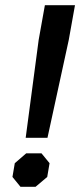

<svg xmlns="http://www.w3.org/2000/svg" viewBox="-20 -720 309 740"><path d="M129 -566 153 -700H269L245 -566L163 -189H79ZM28 -38 37 -91 81 -129H140L171 -91L162 -38L117 0H59Z"/></svg>

Font: Chakra Petch SemiBold
Style: Italic
Weight: 600
Italic angle: -10°
Designer: Katatrad Aksorn Co.,Ltd.
Foundry: Cadson Demak Co.,Ltd.
Version: Version 1.000; ttfautohint (v1.6)